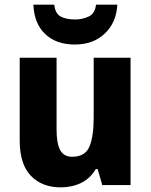

<svg xmlns="http://www.w3.org/2000/svg" viewBox="-20 -798 650 828"><path d="M543 -549V0H421L401 -69H393Q369 -28 329.5 -9Q290 10 242 10Q161 10 113 -40Q65 -90 65 -192V-549H224V-237Q224 -180 239.5 -151Q255 -122 291 -122Q347 -122 365.5 -165.5Q384 -209 384 -290V-549ZM486 -778Q482 -701 432 -653.5Q382 -606 303 -606Q222 -606 174.5 -651.5Q127 -697 124 -778H214Q218 -739 242 -726.5Q266 -714 304 -714Q336 -714 363 -727Q390 -740 394 -778Z"/></svg>

Font: Noto Sans Gurmukhi SemiCondensed ExtraBold
Style: Regular
Weight: 800
Width: 4
Designer: Jelle Bosma - Monotype Design Team
Foundry: Monotype Imaging Inc.
Version: Version 2.004; ttfautohint (v1.8.4.7-5d5b)